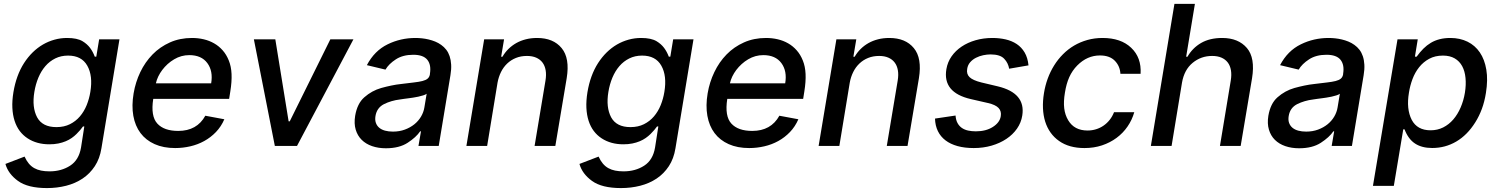

<svg xmlns="http://www.w3.org/2000/svg" viewBox="-20 -747 7675 983"><path d="M7.8 92.3 105.8 54.7Q115.4 76 127.7 90.6Q139.9 105.1 155.5 113.8Q171.2 122.5 190.5 126.4Q209.9 130.3 233.7 130.3Q294 130.3 339.1 101.2Q384.2 72.1 394.9 7.8L411.6 -99.4H404.8Q392.8 -82 371.4 -60.7Q360.8 -50.1 347.1 -40.5Q333.5 -30.9 316.4 -23.8Q299.4 -16.7 278.6 -12.4Q257.8 -8.2 232.6 -8.2Q168 -8.2 121.4 -38.7Q98 -54 81.1 -76.3Q64.3 -98.7 54.7 -128.4Q45.1 -158 43.3 -194.6Q41.5 -231.2 48.7 -274.9Q63.2 -361.9 103 -424Q122.9 -454.9 147.4 -478.9Q171.9 -502.8 200.1 -519.2Q228.3 -535.5 259.4 -544Q290.5 -552.6 323.2 -552.6Q375 -552.6 402.7 -535.9Q426.1 -521.7 440.9 -502.1Q455.6 -482.6 465.2 -457H473L487.6 -545.5H591.6L499.3 12.1Q490.8 65.3 465.4 103.9Q440 142.4 402.7 167.3Q365.4 192.1 318.7 204Q272 215.9 220.5 215.9Q122.5 215.9 72.1 179.3Q21.7 142.8 7.8 92.3ZM170.1 -146.3Q197.4 -96.2 268.8 -96.2Q308.2 -96.2 338.1 -111.2Q367.9 -126.1 389.2 -151.1Q410.5 -176.1 423.7 -208.6Q436.8 -241.1 442.5 -276.3Q456.3 -359 426.8 -410.9Q397.7 -462.4 328.5 -462.4Q292.3 -462.4 263.1 -448Q234 -433.6 212.4 -408.6Q190.7 -383.5 176.5 -349.6Q162.3 -315.7 155.9 -276.3Q142.8 -197.8 170.1 -146.3Z M664.1 -269.2Q673.7 -326.3 698.3 -377.8Q723 -429.3 761 -468.2Q799 -507.1 850 -529.8Q900.9 -552.6 963.1 -552.6Q994.3 -552.6 1023.1 -545.8Q1051.8 -539.1 1076.3 -525Q1100.9 -511 1120 -489.3Q1139.2 -467.7 1151.3 -437.5Q1163.7 -407.3 1165.5 -368.3Q1167.3 -329.2 1159.1 -278.4L1153.1 -240.8H764.6Q750.7 -152.3 785.5 -114.3Q820 -76.7 892.4 -76.7Q988.3 -76.7 1031.2 -154.5L1128.6 -136.4Q1112.2 -98.7 1085.6 -71Q1058.9 -43.3 1025.7 -25Q992.5 -6.7 954.4 2.1Q916.2 11 876.8 11Q816.4 11 771.7 -9.1Q726.9 -29.1 699.4 -65.7Q671.9 -102.3 662.6 -154.1Q653.4 -206 664.1 -269.2ZM778.1 -320.3H1061.1Q1071.7 -383.2 1041.5 -424Q1011.4 -464.8 949.2 -464.8Q907.7 -464.8 871.8 -443.5Q853.7 -432.9 838.2 -418.9Q822.8 -404.8 810.7 -388.8Q798.7 -372.9 790.3 -355.5Q782 -338.1 778.1 -320.3Z M1279.8 -545.5H1389.6L1457.7 -125.7H1463.4L1671.2 -545.5H1789.4L1500.7 0H1387.1Z M1798.3 -154.1Q1803.6 -185.4 1815.2 -209Q1826.7 -232.6 1845.2 -248.9Q1883.5 -282.7 1931.8 -296.5Q1957.4 -303.6 1982.8 -308.9Q2008.2 -314.3 2034.8 -317.1Q2072.1 -321.7 2098.5 -324.8Q2125 -327.8 2142.6 -332.2Q2160.2 -336.6 2169.4 -344.5Q2178.6 -352.3 2181.1 -366.5V-369Q2188.6 -415.1 2167.8 -440.9Q2147 -466.6 2095.9 -466.6Q2042.6 -466.6 2006.7 -443.2Q1970.5 -419.7 1953.5 -390.6L1858.3 -413.4Q1897 -487.2 1964.8 -520.2Q2030.9 -552.6 2106.9 -552.6Q2122.9 -552.6 2140.1 -550.8Q2157.3 -549 2174.5 -544.9Q2191.8 -540.8 2208.3 -534.1Q2224.8 -527.3 2239 -517Q2253.6 -506.7 2264.6 -492.5Q2275.6 -478.3 2282 -459.3Q2288.4 -440.3 2289.8 -416.2Q2291.2 -392 2286.2 -362.2L2226.2 0H2122.5L2135.3 -74.6H2131Q2110.8 -44.4 2067.1 -16Q2024.1 12.1 1955.6 12.1Q1916.9 12.1 1884.9 1.1Q1853 -9.9 1831.7 -31.1Q1810.4 -52.2 1801.1 -83.3Q1791.9 -114.3 1798.3 -154.1ZM1991.8 -73.2Q2024.9 -73.2 2052.7 -83.5Q2080.6 -93.8 2101.6 -110.8Q2122.5 -127.8 2135.7 -150.2Q2148.8 -172.6 2152.7 -196.7L2164.4 -267Q2158.7 -262.4 2146.8 -258.7Q2134.9 -255 2121.4 -252Q2108 -248.9 2095.2 -247.2Q2082.4 -245.4 2074.9 -244.3Q2060 -242.5 2048.8 -240.9Q2037.6 -239.3 2028.8 -237.9Q2005.3 -235.1 1984.7 -229Q1964.1 -223 1945.7 -213.8Q1909.1 -195 1902.3 -152.7Q1899.1 -133.2 1904.3 -118.3Q1909.4 -103.3 1921.3 -93.2Q1933.2 -83.1 1951.3 -78.1Q1969.5 -73.2 1991.8 -73.2Z M2458.8 -545.5H2560.7L2545.8 -456.7H2552.6Q2565.3 -478.7 2583.1 -496.3Q2600.9 -513.8 2623.2 -526.5Q2645.6 -539.1 2672.2 -545.8Q2698.9 -552.6 2729.8 -552.6Q2812.9 -552.6 2855.5 -500.7Q2898.1 -449.2 2881.4 -346.9L2823.2 0H2717L2772.7 -334.2Q2777.7 -364 2773.6 -387.4Q2769.5 -410.9 2757.3 -427Q2745 -443.2 2725 -451.9Q2704.9 -460.6 2677.9 -460.6Q2646.7 -460.6 2621.3 -450.3Q2595.9 -440 2576.7 -421.7Q2557.5 -403.4 2545.1 -378.4Q2532.7 -353.3 2527.3 -323.9L2474.1 0H2367.9Z M2946.7 92.3 3044.7 54.7Q3054.3 76 3066.6 90.6Q3078.8 105.1 3094.5 113.8Q3110.1 122.5 3129.4 126.4Q3148.8 130.3 3172.6 130.3Q3233 130.3 3278.1 101.2Q3323.2 72.1 3333.8 7.8L3350.5 -99.4H3343.8Q3331.7 -82 3310.4 -60.7Q3299.7 -50.1 3286 -40.5Q3272.4 -30.9 3255.3 -23.8Q3238.3 -16.7 3217.5 -12.4Q3196.7 -8.2 3171.5 -8.2Q3106.9 -8.2 3060.4 -38.7Q3036.9 -54 3020.1 -76.3Q3003.2 -98.7 2993.6 -128.4Q2984 -158 2982.2 -194.6Q2980.5 -231.2 2987.6 -274.9Q3002.1 -361.9 3041.9 -424Q3061.8 -454.9 3086.3 -478.9Q3110.8 -502.8 3139 -519.2Q3167.3 -535.5 3198.3 -544Q3229.4 -552.6 3262.1 -552.6Q3313.9 -552.6 3341.6 -535.9Q3365.1 -521.7 3379.8 -502.1Q3394.5 -482.6 3404.1 -457H3411.9L3426.5 -545.5H3530.5L3438.2 12.1Q3429.7 65.3 3404.3 103.9Q3378.9 142.4 3341.6 167.3Q3304.3 192.1 3257.6 204Q3210.9 215.9 3159.4 215.9Q3061.4 215.9 3011 179.3Q2960.6 142.8 2946.7 92.3ZM3109 -146.3Q3136.4 -96.2 3207.7 -96.2Q3247.2 -96.2 3277 -111.2Q3306.8 -126.1 3328.1 -151.1Q3349.4 -176.1 3362.6 -208.6Q3375.7 -241.1 3381.4 -276.3Q3395.2 -359 3365.8 -410.9Q3336.6 -462.4 3267.4 -462.4Q3231.2 -462.4 3202.1 -448Q3172.9 -433.6 3151.3 -408.6Q3129.6 -383.5 3115.4 -349.6Q3101.2 -315.7 3094.8 -276.3Q3081.7 -197.8 3109 -146.3Z M3603 -269.2Q3612.6 -326.3 3637.3 -377.8Q3661.9 -429.3 3699.9 -468.2Q3737.9 -507.1 3788.9 -529.8Q3839.8 -552.6 3902 -552.6Q3933.2 -552.6 3962 -545.8Q3990.8 -539.1 4015.3 -525Q4039.8 -511 4058.9 -489.3Q4078.1 -467.7 4090.2 -437.5Q4102.6 -407.3 4104.4 -368.3Q4106.2 -329.2 4098 -278.4L4092 -240.8H3703.5Q3689.6 -152.3 3724.4 -114.3Q3758.9 -76.7 3831.3 -76.7Q3927.2 -76.7 3970.2 -154.5L4067.5 -136.4Q4051.1 -98.7 4024.5 -71Q3997.9 -43.3 3964.7 -25Q3931.5 -6.7 3893.3 2.1Q3855.1 11 3815.7 11Q3755.3 11 3710.6 -9.1Q3665.8 -29.1 3638.3 -65.7Q3610.8 -102.3 3601.6 -154.1Q3592.3 -206 3603 -269.2ZM3717 -320.3H4000Q4010.7 -383.2 3980.5 -424Q3950.3 -464.8 3888.1 -464.8Q3846.6 -464.8 3810.7 -443.5Q3792.6 -432.9 3777.2 -418.9Q3761.7 -404.8 3749.6 -388.8Q3737.6 -372.9 3729.2 -355.5Q3720.9 -338.1 3717 -320.3Z M4262.1 -545.5H4364L4349.1 -456.7H4355.8Q4368.6 -478.7 4386.4 -496.3Q4404.1 -513.8 4426.5 -526.5Q4448.9 -539.1 4475.5 -545.8Q4502.1 -552.6 4533 -552.6Q4616.1 -552.6 4658.7 -500.7Q4701.3 -449.2 4684.7 -346.9L4626.4 0H4520.2L4576 -334.2Q4581 -364 4576.9 -387.4Q4572.8 -410.9 4560.5 -427Q4548.3 -443.2 4528.2 -451.9Q4508.2 -460.6 4481.2 -460.6Q4449.9 -460.6 4424.5 -450.3Q4399.1 -440 4380 -421.7Q4360.8 -403.4 4348.4 -378.4Q4335.9 -353.3 4330.6 -323.9L4277.3 0H4171.2Z M4872.2 -155.5Q4873.9 -132.1 4882.5 -116.7Q4891 -101.2 4904.8 -91.8Q4918.7 -82.4 4936.8 -78.5Q4954.9 -74.6 4976.2 -74.6Q5027.7 -74.6 5062.9 -96.9Q5098.7 -119.7 5103.7 -152Q5108 -177.6 5092.5 -194.1Q5077.1 -210.6 5038.4 -219.5L4950.3 -239.7Q4805 -273.1 4825.3 -393.1Q4831.3 -429 4851.7 -458.3Q4872.2 -487.6 4903.4 -508.5Q4934.7 -529.5 4974.8 -541Q5014.9 -552.6 5060.7 -552.6Q5096.6 -552.6 5128.6 -545.3Q5160.5 -538 5185.4 -521.5Q5210.2 -505 5226 -478.2Q5241.8 -451.3 5245.7 -412.3L5146.7 -395.2Q5144.2 -409.4 5138.1 -422.1Q5132.1 -434.7 5121.4 -446Q5100.9 -468.4 5051.1 -468.4Q5033.7 -468.4 5014 -464.3Q4994.3 -460.2 4976.9 -451.3Q4959.5 -442.5 4947.1 -428.3Q4934.7 -414.1 4931.8 -394.2Q4927.2 -367.9 4944.2 -351.7Q4961.3 -335.6 5004.3 -324.9L5088.1 -305Q5232.2 -270.6 5213.8 -155.5Q5208.1 -119 5186.8 -88.4Q5165.5 -57.9 5132.5 -35.9Q5099.4 -13.8 5056.8 -1.4Q5014.2 11 4965.2 11Q4918.7 11 4882.3 0.9Q4845.9 -9.2 4820.7 -28.4Q4795.5 -47.6 4781.8 -75.6Q4768.1 -103.7 4767 -139.9Z M5324.9 -270.2Q5331 -308.6 5344.1 -344.5Q5357.2 -380.3 5376.8 -411.8Q5396.3 -443.2 5422.1 -469.1Q5447.8 -495 5479 -513.5Q5510.3 -532 5547.1 -542.3Q5583.8 -552.6 5625 -552.6Q5718.8 -552.6 5771.3 -502.5Q5824.6 -452.1 5819.6 -369.3H5716.3Q5714.1 -408.4 5688.2 -435.4Q5661.6 -463.1 5611.5 -463.1Q5546.2 -463.1 5495.4 -411.9Q5469.8 -386 5454.5 -352.1Q5439.3 -318.2 5432.2 -272.7Q5424.4 -226.9 5428.6 -192.5Q5432.9 -158 5448.9 -131.4Q5480.1 -78.8 5547.9 -78.8Q5570.7 -78.8 5591.4 -85.2Q5612.2 -91.6 5629.8 -103.7Q5647.4 -115.8 5661.2 -133.2Q5675.1 -150.6 5683.6 -172.6H5787.3Q5775.9 -132.8 5752.8 -99.3Q5729.8 -65.7 5696.7 -41.2Q5663.7 -16.7 5622.2 -2.8Q5580.6 11 5532.3 11Q5453.5 11 5402.3 -25.2Q5376.8 -43 5358.8 -68.2Q5340.9 -93.4 5331.1 -124.6Q5321.4 -155.9 5319.8 -192.6Q5318.2 -229.4 5324.9 -270.2Z M5992.9 -727.3H6097.7L6052.9 -456.7H6059.7Q6085.2 -501.4 6129.4 -527Q6173.7 -552.6 6237.2 -552.6Q6320 -552.6 6364 -501.1Q6407 -450.6 6390.3 -346.9L6332 0H6225.9L6281.2 -334.2Q6286.2 -364 6282.1 -387.6Q6278.1 -411.2 6265.6 -427.4Q6253.2 -443.5 6233.1 -452.1Q6213.1 -460.6 6185.7 -460.6Q6128.9 -460.6 6085.9 -425.1Q6043 -389.6 6031.6 -323.9L5978.3 0H5872.2Z M6473.7 -154.1Q6479 -185.4 6490.6 -209Q6502.1 -232.6 6520.6 -248.9Q6558.9 -282.7 6607.2 -296.5Q6632.8 -303.6 6658.2 -308.9Q6683.6 -314.3 6710.2 -317.1Q6747.5 -321.7 6774 -324.8Q6800.4 -327.8 6818 -332.2Q6835.6 -336.6 6844.8 -344.5Q6854 -352.3 6856.5 -366.5V-369Q6864 -415.1 6843.2 -440.9Q6822.4 -466.6 6771.3 -466.6Q6718 -466.6 6682.2 -443.2Q6646 -419.7 6628.9 -390.6L6533.7 -413.4Q6572.4 -487.2 6640.3 -520.2Q6706.3 -552.6 6782.3 -552.6Q6798.3 -552.6 6815.5 -550.8Q6832.7 -549 6850 -544.9Q6867.2 -540.8 6883.7 -534.1Q6900.2 -527.3 6914.4 -517Q6929 -506.7 6940 -492.5Q6951 -478.3 6957.4 -459.3Q6963.8 -440.3 6965.2 -416.2Q6966.6 -392 6961.6 -362.2L6901.6 0H6797.9L6810.7 -74.6H6806.5Q6786.2 -44.4 6742.5 -16Q6699.6 12.1 6631 12.1Q6592.3 12.1 6560.4 1.1Q6528.4 -9.9 6507.1 -31.1Q6485.8 -52.2 6476.6 -83.3Q6467.3 -114.3 6473.7 -154.1ZM6667.3 -73.2Q6700.3 -73.2 6728.2 -83.5Q6756 -93.8 6777 -110.8Q6797.9 -127.8 6811.1 -150.2Q6824.2 -172.6 6828.1 -196.7L6839.8 -267Q6834.2 -262.4 6822.3 -258.7Q6810.4 -255 6796.9 -252Q6783.4 -248.9 6770.6 -247.2Q6757.8 -245.4 6750.4 -244.3Q6735.4 -242.5 6724.3 -240.9Q6713.1 -239.3 6704.2 -237.9Q6680.8 -235.1 6660.2 -229Q6639.6 -223 6621.1 -213.8Q6584.5 -195 6577.8 -152.7Q6574.6 -133.2 6579.7 -118.3Q6584.9 -103.3 6596.8 -93.2Q6608.7 -83.1 6626.8 -78.1Q6644.9 -73.2 6667.3 -73.2Z M7134.9 -545.5H7238.6L7224.1 -457H7233Q7249.6 -480.1 7267.4 -497.9Q7285.2 -515.6 7305.8 -527.9Q7326.3 -540.1 7350.9 -546.3Q7375.4 -552.6 7405.5 -552.6Q7454.5 -552.6 7493.3 -533.6Q7532 -514.6 7556.5 -478.5Q7581 -442.5 7589.7 -390.3Q7598.4 -338.1 7587.7 -271.7Q7580.6 -226.6 7566.9 -189.6Q7553.3 -152.7 7533 -120.4Q7492.2 -55.4 7435.9 -22.4Q7379.6 10.7 7312.5 10.7Q7259.6 10.7 7225 -11.9Q7190.3 -34.4 7170.8 -84.9H7164.4L7116.1 204.5H7009.2ZM7207.7 -133.5Q7235.8 -79.9 7304.3 -79.9Q7339.5 -79.9 7368.8 -94.6Q7398.1 -109.4 7420.5 -135.3Q7442.8 -161.2 7458.1 -196.6Q7473.4 -231.9 7480.1 -272.7Q7486.5 -313.2 7483.1 -348Q7479.8 -382.8 7466.1 -408.2Q7452.4 -433.6 7427.9 -448Q7403.4 -462.4 7367.5 -462.4Q7327.4 -462.4 7297.2 -446Q7267 -429.7 7245.7 -402.9Q7224.4 -376.1 7211.6 -342Q7198.9 -307.9 7193.5 -272.7Q7179.3 -188.9 7207.7 -133.5Z"/></svg>

Font: Inter P Medium
Style: Italic
Weight: 500
Italic angle: 9.39999°
Designer: Rasmus Andersson
Foundry: rsms
Version: Version 3.018;git-588b23468